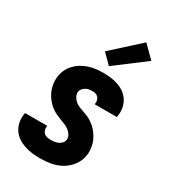

<svg xmlns="http://www.w3.org/2000/svg" viewBox="-192 -884 884 991"><g transform="rotate(30 250.0 -388.5)"><path d="M206 8Q182 8 158 5Q134 2 112 -5.5Q90 -13 71 -26Q52 -39 39.5 -58Q27 -77 22.5 -100.5Q18 -124 22 -148Q22 -150 22.5 -152Q23 -154 24 -156H156Q155 -155 155 -154.5Q155 -154 155 -153Q153 -142 156 -131.5Q159 -121 166.5 -114Q174 -107 184.5 -104.5Q195 -102 206 -102Q217 -102 228 -103.5Q239 -105 249.5 -109.5Q260 -114 268 -122.5Q276 -131 278 -142Q281 -158 272.5 -171.5Q264 -185 252 -194Q240 -203 226 -208.5Q212 -214 197.5 -219.5Q183 -225 169.5 -231.5Q156 -238 144 -246.5Q132 -255 121.5 -266Q111 -277 102.5 -289Q94 -301 87.5 -315Q81 -329 77.5 -344Q74 -359 73 -374.5Q72 -390 75 -407Q78 -427 87.5 -446.5Q97 -466 112.5 -482Q128 -498 147 -509Q166 -520 186.5 -526.5Q207 -533 228 -535.5Q249 -538 269 -538Q293 -538 316 -535Q339 -532 360.5 -524.5Q382 -517 400 -503.5Q418 -490 429.5 -471Q441 -452 445 -429Q449 -406 445 -382Q445 -380 444.5 -378.5Q444 -377 444 -375H312Q312 -375 312 -376Q312 -377 312 -377Q314 -387 312 -397Q310 -407 304 -414.5Q298 -422 288.5 -425Q279 -428 269 -428Q259 -428 249 -426.5Q239 -425 230 -420Q221 -415 214 -407Q207 -399 205 -389Q203 -373 211 -359Q219 -345 230.5 -336Q242 -327 256.5 -321.5Q271 -316 285.5 -311Q300 -306 313.5 -299.5Q327 -293 339 -284Q351 -275 361.5 -264.5Q372 -254 380.5 -241.5Q389 -229 395.5 -215.5Q402 -202 405.5 -186.5Q409 -171 410 -155.5Q411 -140 408 -124Q403 -92 382 -64Q361 -36 331.5 -19.5Q302 -3 270 2.5Q238 8 206 8ZM277 -582 221 -638 383 -785 453 -715Z"/></g></svg>

Font: Iosevka Curly Heavy Oblique
Style: Regular
Weight: 900
Italic angle: -9°
Monospace: yes
Designer: Belleve Invis
Foundry: Belleve Invis
Version: Version 11.1.0; ttfautohint (v1.8.3)